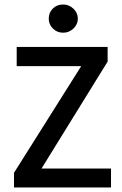

<svg xmlns="http://www.w3.org/2000/svg" viewBox="-20 -831 540 851"><path d="M42 0V-65L340 -538H54V-623H457V-558L164 -84H472V0ZM260 -686Q233 -686 214.5 -704.5Q196 -723 196 -748Q196 -775 214 -793Q232 -811 260 -811Q286 -811 305.5 -792.5Q325 -774 325 -748Q325 -723 305.5 -704.5Q286 -686 260 -686Z"/></svg>

Font: Inconsolata SemiBold
Style: Regular
Weight: 600
Monospace: yes
Designer: Raph Levien, Cyreal, Brenton Simpson
Foundry: Raph Levien, Cyreal, Google
Version: Version 3.100; ttfautohint (v1.8.4.7-5d5b)